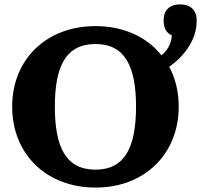

<svg xmlns="http://www.w3.org/2000/svg" viewBox="-20 -833 909 868"><path d="M412 -66C278 -66 228 -167 228 -351C228 -534 278 -634 412 -634C544 -634 595 -534 595 -351C595 -167 544 -66 412 -66ZM35 -351C35 -136 190 15 412 15C633 15 788 -136 788 -351C788 -418 773 -479 745 -531C808 -575 869 -650 869 -736V-743C869 -786 841 -813 798 -813H791C747 -813 720 -786 720 -743V-736C720 -706 733 -683 757 -673C754 -633 736 -604 710 -583C644 -666 539 -715 412 -715C190 -715 35 -565 35 -351Z"/></svg>

Font: LT Superior Serif ExtraBold
Style: Regular
Weight: 800
Designer: Daniel Lyons
Foundry: LyonsType
Version: Version 2.120;FEAKit 1.0